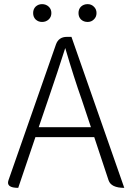

<svg xmlns="http://www.w3.org/2000/svg" viewBox="-20 -907 627 927"><path d="M212 -425 167 -293H419L375 -425Q337 -532 295 -675Q260 -565 212 -425ZM68 0Q8 0 21 -37L250 -692Q263 -729 303 -729H325L580 0Q516 0 504 -37L435 -245H151L68 0ZM183 -801Q165 -801 152 -813Q140 -825 140 -844Q140 -863 152 -875Q165 -887 183 -887Q202 -887 215 -875Q228 -863 228 -844Q228 -825 215 -813Q202 -801 183 -801ZM403 -801Q384 -801 371 -813Q359 -825 359 -844Q359 -863 371 -875Q384 -887 403 -887Q421 -887 433 -875Q446 -863 446 -844Q446 -825 433 -813Q421 -801 403 -801Z"/></svg>

Font: Swei Half Moon CJK SC
Style: Light
Weight: 300
Version: Version 2.071